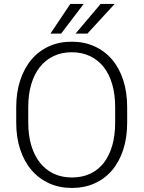

<svg xmlns="http://www.w3.org/2000/svg" viewBox="-20 -929 717 959"><path d="M615.2 -316.9Q615.2 -242.2 595.7 -181.9Q576.2 -121.6 540.3 -79.1Q504.4 -36.6 453.1 -13.4Q401.9 9.8 338.9 9.8Q276.4 9.8 225.3 -13.4Q174.3 -36.6 137.7 -79.1Q101.1 -121.6 81.1 -181.9Q61 -242.2 61 -316.9V-393.1Q61 -467.8 81.1 -528.3Q101.1 -588.9 137.2 -631.6Q173.3 -674.3 224.4 -697.5Q275.4 -720.7 337.9 -720.7Q400.9 -720.7 452.1 -697.5Q503.4 -674.3 539.8 -631.6Q576.2 -588.9 595.7 -528.3Q615.2 -467.8 615.2 -393.1ZM555.2 -394Q555.2 -457 540.5 -507.8Q525.9 -558.6 498 -594Q470.2 -629.4 429.7 -648.7Q389.2 -668 337.9 -668Q287.6 -668 247.3 -648.7Q207 -629.4 179 -594Q150.9 -558.6 136 -507.8Q121.1 -457 121.1 -394V-316.9Q121.1 -253.4 136.2 -202.6Q151.4 -151.9 179.7 -116.2Q208 -80.6 248.3 -61.5Q288.6 -42.5 338.9 -42.5Q390.6 -42.5 430.9 -61.5Q471.2 -80.6 498.8 -116.2Q526.4 -151.9 540.8 -202.6Q555.2 -253.4 555.2 -316.9ZM482.4 -909.2H552.7L416.5 -761.2H357.4ZM331.1 -909.2H397.9L285.2 -761.2H231.9Z"/></svg>

Font: Melbourne
Style: Light
Weight: 300
Designer: Google
Version: Version 2.000980; 2014